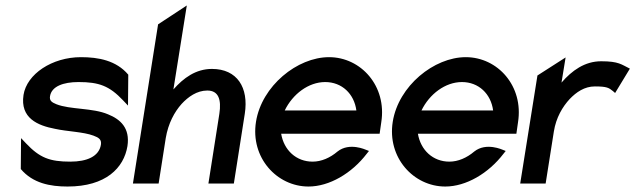

<svg xmlns="http://www.w3.org/2000/svg" viewBox="-20 -671 2323 702"><path d="M66 -324C53 -239 118 -212 181 -200C226 -190 285 -189 322 -175C341 -168 352 -161 349 -142C342 -99 298 -80 237 -80C162 -80 125 -94 75 -147L57 -166L56 -53C100 -1 163 11 227 11C367 11 433 -57 446 -137C456 -203 420 -235 375 -253C319 -277 236 -270 186 -290C169 -297 160 -303 163 -320C169 -355 211 -371 267 -371C342 -371 380 -357 430 -304L448 -285L449 -398C405 -450 340 -462 276 -462C170 -462 78 -400 66 -324Z M466 0H560L586 -166C595 -220 618 -262 644 -291C668 -317 700 -340 738 -340C779 -340 790 -307 782 -255L742 0H835L875 -255C890 -351 847 -419 755 -419C696 -419 651 -386 614 -344L663 -651L558 -582Z M916 -226C895 -95 992 11 1108 11C1184 11 1266 -37 1321 -109L1329 -119L1319 -123C1318 -123 1258 -152 1214 -117C1187 -94 1155 -80 1123 -80C1063 -80 1018 -122 1008 -182H1368L1374 -224C1395 -356 1300 -462 1183 -462C1067 -462 937 -357 916 -226ZM1021 -267C1050 -327 1108 -371 1169 -371C1230 -371 1275 -328 1283 -267Z M1416 -226C1395 -95 1492 11 1608 11C1684 11 1766 -37 1821 -109L1829 -119L1819 -123C1818 -123 1758 -152 1714 -117C1687 -94 1655 -80 1623 -80C1563 -80 1518 -122 1508 -182H1868L1874 -224C1895 -356 1800 -462 1683 -462C1567 -462 1437 -357 1416 -226ZM1521 -267C1550 -327 1608 -371 1669 -371C1730 -371 1775 -328 1783 -267Z M1882 0H1975L2005 -190C2013 -241 2037 -281 2063 -309C2087 -334 2117 -355 2155 -355C2199 -355 2206 -350 2221 -338L2229 -331L2283 -420C2252 -435 2243 -447 2178 -447C2118 -447 2071 -413 2033 -369L2048 -461L1945 -395Z"/></svg>

Font: Charger Sport
Style: BdNrwObl
Weight: 700
Designer: Jasper
Foundry: Cannot Into Space Fonts
Version: Version 1.1